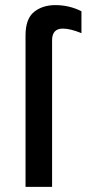

<svg xmlns="http://www.w3.org/2000/svg" viewBox="-20 -732 344 752"><path d="M80 0V-593Q80 -658 113 -685Q146 -712 197 -712Q251 -712 299 -688V-602Q256 -620 226 -620Q184 -620 184 -574V0Z"/></svg>

Font: Overpass Light
Style: Bold
Weight: 600
Designer: Delve Withrington, Thomas Jockin
Foundry: Delve Fonts
Version: Version 3.000;DELV;Overpass